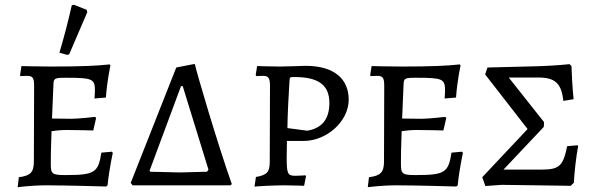

<svg xmlns="http://www.w3.org/2000/svg" viewBox="-20 -777 2502 805"><path d="M261 -547 270 -549 346 -726 343 -736 290 -757 281 -755C266 -688 249 -623 229 -556ZM54 8C54 8 110 0 175 0C259 0 425 5 425 5L431 0C438 -70 453 -136 453 -136L449 -141L405 -137C392 -53 377 -43 254 -43C198 -43 193 -48 193 -90C193 -115 193 -151 196 -227C210 -229 234 -232 259 -232C302 -232 371 -230 371 -230L383 -282L379 -287C379 -287 309 -279 280 -279L198 -280L204 -422C205 -449 208 -451 258 -451C368 -451 378 -446 378 -397C378 -386 376 -364 376 -364L424 -368C429 -440 443 -502 443 -502L440 -507C387 -501 320 -498 193 -498C141 -498 70 -500 70 -500L64 -462L66 -458C66 -458 84 -459 93 -459C117 -459 123 -451 123 -417L122 -100C122 -55 108 -40 59 -34Z M536 0H946L952 -5C892 -174 802 -481 797 -508H791L719 -494L528 -10ZM735 -54 610 -57 607 -61 739 -416H746L854 -66L848 -57Z M1047 6C1048 4 1129 0 1173 0C1201 0 1255 2 1255 2L1263 -38L1261 -42C1261 -42 1234 -40 1218 -40C1186 -40 1182 -49 1182 -116L1183 -186H1252C1351 -186 1442 -269 1442 -359C1442 -444 1384 -501 1261 -501C1261 -501 1176 -498 1152 -498C1120 -498 1063 -500 1058 -500L1052 -462L1055 -458C1055 -458 1072 -459 1083 -459C1105 -459 1112 -450 1112 -417L1111 -99C1111 -55 1099 -43 1053 -35ZM1268 -229 1185 -240C1186 -304 1190 -377 1194 -442C1195 -454 1197 -454 1215 -454C1316 -454 1361 -420 1361 -345C1361 -278 1330 -239 1268 -229Z M1522 8C1522 8 1578 0 1643 0C1727 0 1893 5 1893 5L1899 0C1906 -70 1921 -136 1921 -136L1917 -141L1873 -137C1860 -53 1845 -43 1722 -43C1666 -43 1661 -48 1661 -90C1661 -115 1661 -151 1664 -227C1678 -229 1702 -232 1727 -232C1770 -232 1839 -230 1839 -230L1851 -282L1847 -287C1847 -287 1777 -279 1748 -279L1666 -280L1672 -422C1673 -449 1676 -451 1726 -451C1836 -451 1846 -446 1846 -397C1846 -386 1844 -364 1844 -364L1892 -368C1897 -440 1911 -502 1911 -502L1908 -507C1855 -501 1788 -498 1661 -498C1609 -498 1538 -500 1538 -500L1532 -462L1534 -458C1534 -458 1552 -459 1561 -459C1585 -459 1591 -451 1591 -417L1590 -100C1590 -55 1576 -40 1527 -34Z M2015 3 2083 -2 2373 2 2386 -11C2388 -52 2395 -116 2404 -165L2401 -168L2358 -164C2341 -81 2325 -66 2251 -66H2091L2260 -245L2261 -265L2113 -452H2237C2308 -452 2334 -427 2342 -354L2385 -361C2380 -409 2377 -464 2376 -500L2368 -508C2321 -503 2264 -500 2223 -499L2024 -494L2014 -465L2192 -236L2002 -34Z"/></svg>

Font: Alegreya SC
Style: Regular
Weight: 400
Designer: Juan Pablo del Peral
Foundry: Huerta Tipografica
Version: Version 2.007;PS 002.007;hotconv 1.0.88;makeotf.lib2.5.64775